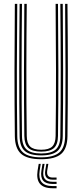

<svg xmlns="http://www.w3.org/2000/svg" viewBox="-20 -820 427 996"><path d="M193.8 6Q121.5 6 89.8 -21.8Q58 -49.5 57 -113.8Q55 -283.2 55.2 -455Q55.5 -626.8 57 -800H69.5Q67.8 -634 67.5 -461.4Q67.2 -288.8 69.5 -114Q70.2 -54.2 99.6 -29Q129 -3.8 193.8 -3.8Q258 -3.8 287.5 -28.9Q317 -54 317.8 -114Q320 -283.2 319.8 -455Q319.5 -626.8 317.8 -800H330Q331.8 -626.8 332 -457.1Q332.2 -287.5 330 -113.8Q329.2 -49.5 297.5 -21.8Q265.8 6 193.8 6ZM193.8 -13.8Q134.8 -13.8 108.6 -36.9Q82.5 -60 81.8 -114.2Q79.5 -284.2 79.8 -455.4Q80 -626.5 81.8 -800H94Q92.2 -633.2 92 -460.4Q91.8 -287.5 94 -114.2Q94.8 -65.2 118.1 -44.5Q141.5 -23.8 193.8 -23.8Q245.8 -23.8 269.1 -44.5Q292.5 -65.2 293 -114.2Q295.2 -283.8 295 -455.1Q294.8 -626.5 293 -800H305.5Q307 -627.2 307.4 -457.5Q307.8 -287.8 305.5 -114.2Q304.8 -60 278.5 -36.9Q252.2 -13.8 193.8 -13.8ZM193.8 -33.5Q147.8 -33.5 127.4 -52.2Q107 -71 106.2 -114.5Q104 -285.2 104.4 -455.9Q104.8 -626.5 106.2 -800H118.8Q117 -634 116.8 -460.5Q116.5 -287 118.8 -114.8Q119.2 -77 136.2 -60.1Q153.2 -43.2 193.8 -43.2Q234 -43.2 251 -60.1Q268 -77 268.5 -114.8Q270.8 -285.2 270.5 -455.9Q270.2 -626.5 268.5 -800H280.8Q282.5 -627 282.8 -457Q283 -287 280.8 -114.5Q280.2 -70.5 259.8 -52Q239.2 -33.5 193.8 -33.5ZM191.2 30 185.8 65Q173.2 145.2 252.8 145.2H273.5V156.5H252.8Q161 156.5 175 65L180.8 30ZM230.8 30 225.2 63.2Q219 101 252.8 101H273.5V112H252.8Q206.5 112 215 63.2L220.5 30ZM211.2 30 205.5 64.2Q196 123 252.8 123H273.5V134.2H252.8Q183.5 134.2 195 64.2L200.5 30Z"/></svg>

Font: Big Shoulders Inline Text Light
Style: Regular
Weight: 300
Designer: Patric King
Foundry: XO Type Co
Version: Version 1.000